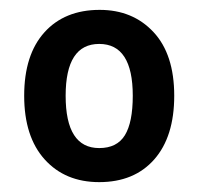

<svg xmlns="http://www.w3.org/2000/svg" viewBox="-20 -742 402 389"><path d="M333 -548Q333 -465 292.5 -419Q252 -373 181 -373Q112 -373 70.5 -419Q29 -465 29 -548Q29 -631 70 -676.5Q111 -722 182 -722Q249 -722 291 -677Q333 -632 333 -548ZM113 -548Q113 -442 181 -442Q217 -442 233 -468Q249 -494 249 -548Q249 -653 181 -653Q113 -653 113 -548Z"/></svg>

Font: Noto Sans Telugu SemiCondensed SemiBold
Style: Regular
Weight: 600
Width: 4
Designer: Jelle Bosma - Monotype Design Team
Foundry: Monotype Imaging Inc.
Version: Version 2.005; ttfautohint (v1.8.4.7-5d5b)